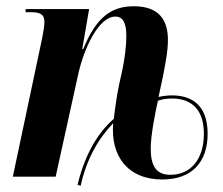

<svg xmlns="http://www.w3.org/2000/svg" viewBox="-20 -565 714 614"><path d="M228 26 238 29C256 -55 295 -123 342 -171C333 -68 387 9 499 9C594 9 644 -47 644 -137C644 -231 591 -260 530 -260C516 -260 501 -258 487 -255L501 -320C508 -358 517 -399 517 -437C517 -496 493 -545 408 -545C337 -545 288 -511 246 -408H243L265 -536H62V-526H80C114 -526 122 -515 122 -494C122 -480 118 -462 115 -444L21 0H158L230 -327C248 -409 295 -512 349 -512C380 -512 384 -477 384 -450C384 -418 379 -378 371 -340L361 -295C353 -257 348 -219 344 -185C291 -139 251 -69 228 26ZM525 -6C479 -6 462 -35 462 -90C462 -132 476 -203 485 -243C500 -248 515 -250 529 -250C598 -250 632 -209 632 -137C632 -56 590 -6 525 -6Z"/></svg>

Font: Noto Serif Display Condensed
Style: Bold Italic
Weight: 700
Width: 3
Italic angle: -12°
Designer: Monotype Design Team
Foundry: Monotype Imaging Inc.
Version: Version 2.009